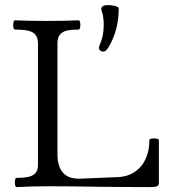

<svg xmlns="http://www.w3.org/2000/svg" viewBox="-20 -747 696 770"><path d="M377 -555.2Q377 -560.5 379.9 -566.9Q396 -602.5 396 -646Q396 -661.1 394.3 -675.3Q392.6 -689.5 389.6 -697.3Q386.2 -707 386.2 -710Q386.2 -726.6 411.6 -726.6Q429.2 -726.6 442.6 -722.9Q456.1 -719.2 456.1 -712.4Q456.1 -625.5 415 -557.1Q409.7 -548.3 404.5 -544.2Q399.4 -540 393.6 -540Q387.2 -540 382.1 -543.9Q377 -547.9 377 -555.2ZM46.4 -33.7Q77.1 -33.7 95.5 -38.1Q113.8 -42.5 123 -53.7Q132.3 -64.9 132.3 -86.4V-572.3Q132.3 -595.2 122.3 -607.4Q112.3 -619.6 92.8 -624Q73.2 -628.4 40 -628.4Q35.6 -628.4 33.7 -637.7Q31.7 -647 33.7 -656.2Q35.6 -665.5 40 -665.5Q93.3 -663.1 168 -663.1Q242.2 -663.1 295.4 -665.5Q299.8 -665.5 301.5 -656.2Q303.2 -647 301.5 -637.7Q299.8 -628.4 295.4 -628.4Q265.1 -628.4 247.1 -624Q229 -619.6 219.7 -607.4Q210.4 -595.2 210.4 -572.3V-128.9Q210.4 -80.6 231.7 -55.4Q252.9 -30.3 297.4 -30.3L450.2 -36.6Q491.7 -38.1 520.8 -57.9Q549.8 -77.6 564.5 -110.6Q579.1 -143.6 579.1 -185.1Q579.1 -189.5 588.6 -191.2Q598.1 -192.9 607.7 -191.2Q617.2 -189.5 617.2 -185.1V-13.2Q617.2 -6.3 613.8 -2.9Q610.4 0.5 602.1 2Q593.8 3.4 577.6 3.4Q526.9 3.4 476.1 2.9Q425.3 2.4 374.5 2Q323.7 1 272.7 0.5Q221.7 0 170.9 0Q104.5 0 46.4 3.4Q42 3.4 40.3 -5.9Q38.6 -15.1 40.3 -24.4Q42 -33.7 46.4 -33.7Z"/></svg>

Font: Junicode Two Beta VF
Style: Regular
Weight: 400
Designer: Peter S. Baker
Foundry: Briery Creek Software
Version: Version 1.031 beta; ttfautohint (v1.8.1.43-b0c9)